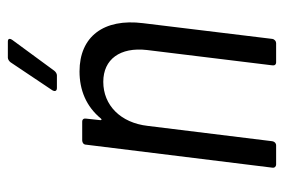

<svg xmlns="http://www.w3.org/2000/svg" viewBox="-140 -600 740 501"><g transform="rotate(-90 230.5 -350.0)"><path d="M372 -700H330C326 -700 321 -697 318 -693L245 -584C241 -577 243 -572 251 -572H284C288 -572 293 -575 296 -579L376 -688C381 -695 380 -700 372 -700ZM294 -513C246 -513 203 -496 171 -457C168 -454 167 -456 167 -459L171 -496C172 -502 169 -506 163 -506H114C108 -506 103 -502 103 -496L43 -10C42 -4 46 0 51 0H101C107 0 111 -4 112 -10L152 -335C160 -406 206 -451 267 -451C326 -451 358 -407 350 -337L310 -10C309 -4 312 0 318 0H368C373 0 378 -4 379 -10L420 -347C433 -450 385 -513 294 -513Z"/></g></svg>

Font: Barlow Semi Condensed
Style: Italic
Weight: 400
Width: 4
Italic angle: -7°
Designer: Jeremy Tribby
Foundry: Tribby Type
Version: Version 1.422;hotconv 1.0.109;makeotfexe 2.5.65596